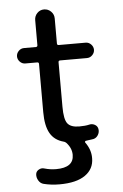

<svg xmlns="http://www.w3.org/2000/svg" viewBox="-60 -733 640 995"><g transform="rotate(-5 259.5 -235.0)"><path d="M86.9 -419.9Q70.3 -419.9 58.6 -432.1Q46.9 -444.3 46.9 -460Q46.9 -475.6 58.6 -487.8Q70.3 -500 86.9 -500H148.4Q157.2 -500 157.2 -508.8V-638.7Q157.2 -660.2 171.9 -675.3Q186.5 -690.4 207.5 -690.4Q228.5 -690.4 243.7 -675.3Q258.8 -660.2 258.8 -638.7V-508.8Q258.8 -500 267.6 -500H407.2Q423.8 -500 435.5 -487.8Q447.3 -475.6 447.3 -460Q447.3 -444.3 435.5 -432.1Q423.8 -419.9 407.2 -419.9H267.6Q258.8 -419.9 258.8 -411.1V-179.7Q258.8 -114.3 275.9 -92.3Q293 -70.3 336.9 -70.3Q369.1 -70.3 388.7 -75.2Q403.3 -79.1 417.5 -71.8Q431.6 -64.5 434.6 -48.8Q437.5 -32.2 428.7 -17.6Q419.9 -2.9 404.3 1Q398.4 2 391.6 2.9Q384.8 3.9 376.5 4.9Q368.2 5.9 364.3 6.8Q361.3 6.8 359.9 10.3Q358.4 13.7 360.4 15.6Q389.6 55.7 388.7 99.6Q388.7 155.3 342.8 187.5Q296.9 219.7 209 219.7Q166 219.7 127 210Q110.4 206.1 100.6 189.9Q90.8 173.8 92.8 156.2Q94.7 141.6 108.9 133.8Q123 126 137.7 130.9Q168 139.6 198.2 139.6Q290 139.6 290 73.2Q290 38.1 262.7 8.8Q255.9 2 249 1Q201.2 -11.7 179.2 -50.8Q157.2 -89.8 157.2 -160.2V-411.1Q157.2 -419.9 148.4 -419.9Z"/></g></svg>

Font: Rounded Mgen+ 2p medium
Style: Regular
Weight: 500
Designer: [Source Han Sans]
Ryoko NISHIZUKA  (kana & ideographs); Paul D. Hunt (Latin, Greek & Cyrillic); Wenlong ZHANG  (bopomofo
Version: Version 1.059.20150602